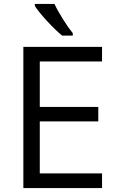

<svg xmlns="http://www.w3.org/2000/svg" viewBox="-20 -951 596 971"><path d="M496.1 0H98.1V-713.9H496.1V-640.1H181.2V-410.2H477.1V-336.9H181.2V-74.2H496.1ZM348.1 -771H294.4Q262.7 -796.4 219.2 -843.3Q175.8 -890.1 156.2 -920.9V-931.2H255.4Q271 -897.5 298.8 -853.3Q326.7 -809.1 348.1 -783.2Z"/></svg>

Font: CAA NEO Sans
Style: Regular
Weight: 400
Version: Version 1.10